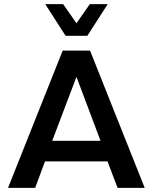

<svg xmlns="http://www.w3.org/2000/svg" viewBox="-20 -914 744 934"><path d="M19 0 285 -668H418L684 0H552L503 -129H199L151 0ZM234 -229H469L352 -540ZM299 -740 200 -894H287L352 -801L417 -894H504L405 -740Z"/></svg>

Font: Gantari SemiBold
Style: Regular
Weight: 600
Designer: Anugrah Pasau
Foundry: Lafontype
Version: Version 1.000; ttfautohint (v1.8.3)